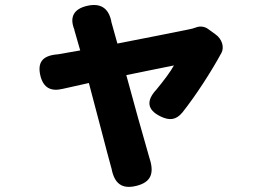

<svg xmlns="http://www.w3.org/2000/svg" viewBox="-20 -646 1020 754"><path d="M569 -370 663 -389C650 -365 623 -329 594 -294C554 -251 557 -215 610 -189C645 -172 671 -174 696 -204C750 -272 811 -367 850 -439C861 -460 853 -493 825 -512L796 -533C783 -542 766 -544 752 -539C742 -535 730 -532 719 -530C678 -521 557 -498 441 -475L417 -561C417 -562 417 -562 417 -563C406 -615 374 -635 322 -623C270 -611 252 -579 272 -530C272 -529 272 -529 272 -528L295 -448L215 -434C210 -433 205 -432 200 -432C146 -426 126 -400 139 -347C151 -301 180 -286 226 -297L329 -320C364 -190 400 -48 416 9C417 11 417 14 418 16C429 74 458 98 515 84C573 70 586 35 568 -22C568 -23 567 -24 567 -25L521 -187L476 -351Z"/></svg>

Font: GenSenRounded2 TW H
Style: Regular
Weight: 900
Version: Version 2.100;PS 2.1;hotconv 16.6.51;makeotf.lib2.5.65220 DE